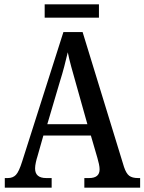

<svg xmlns="http://www.w3.org/2000/svg" viewBox="-20 -861 663 881"><path d="M2 0V-44H16Q39 -44 53 -58.5Q67 -73 82 -121L271 -714H359L549 -95Q559 -65 573 -54.5Q587 -44 613 -44H623V0H367V-44H389Q437 -44 437 -84Q437 -94 434 -108.5Q431 -123 427 -136L397 -239H179L152 -144Q148 -132 144.5 -116Q141 -100 141 -88Q141 -44 192 -44H217V0ZM197 -291H381L329 -476Q317 -518 307 -554.5Q297 -591 291 -621Q284 -591 275 -556.5Q266 -522 254 -484ZM185 -780V-841H434V-780Z"/></svg>

Font: Noto Serif Tamil Condensed Medium
Style: Regular
Weight: 500
Width: 3
Designer: Indian Type Foundry, Tom Grace, and the Monotype Design Team
Foundry: Monotype Imaging Inc.
Version: Version 2.004; ttfautohint (v1.8.4.7-5d5b)